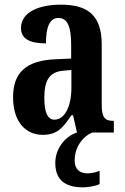

<svg xmlns="http://www.w3.org/2000/svg" viewBox="-20 -568 534 823"><path d="M163 10C225 10 249 -19 286 -74H293L310 0C264 14 217 65 217 130C217 204 259 235 337 235C355 235 390 230 407 221V164C387 172 370 175 355 175C322 175 300 158 300 120C300 57 341 13 376 0H468V-50H465C428 -50 416 -66 416 -121V-377C416 -502 357 -548 241 -548C145 -548 70 -515 70 -448C70 -403 105 -382 177 -382C177 -450 192 -491 230 -491C272 -491 285 -449 285 -374V-317L218 -314C96 -309 36 -260 36 -152C36 -42 93 10 163 10ZM213 -55C183 -55 170 -90 170 -147C170 -222 190 -260 252 -265L286 -268V-191C286 -111 257 -55 213 -55Z"/></svg>

Font: Noto Serif Sinhala ExtraCondensed
Style: Bold
Weight: 700
Width: 2
Designer: Jelle Bosma - Monotype Design Team
Foundry: Monotype Imaging Inc.
Version: Version 2.007